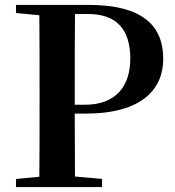

<svg xmlns="http://www.w3.org/2000/svg" viewBox="-20 -761 713 781"><path d="M45 -708 140 -699C141 -597 141 -496 141 -394V-346C141 -243 141 -141 140 -42L45 -33V0H395V-33L285 -43L284 -299H329C557 -299 644 -398 644 -522C644 -660 555 -741 341 -741H45ZM284 -335V-394C284 -498 284 -602 285 -704H339C453 -704 510 -642 510 -523C510 -412 453 -335 326 -335Z"/></svg>

Font: Noto Serif KR
Style: Bold
Weight: 700
Designer: Ryoko NISHIZUKA 西塚涼子 (kana & ideographs); Frank Grießhammer (Latin, Greek & Cyrillic); Wenlong ZHANG 张文龙 (bopomofo); San
Foundry: Adobe
Version: Version 2.001;hotconv 1.1.0;makeotfexe 2.6.0